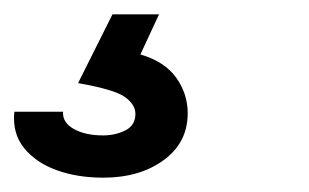

<svg xmlns="http://www.w3.org/2000/svg" viewBox="-47 -32 432 268"><path d="M97 216Q61 216 32 205.5Q3 195 -13.5 174.5Q-30 154 -27 124H41Q40 139 56 148Q72 157 97 157Q114 157 128 150Q142 143 142 127Q142 114 127.5 103.5Q113 93 62 84L110 -12H175L149 44Q183 54 199 76.5Q215 99 215 126Q215 167 181.5 191.5Q148 216 97 216Z"/></svg>

Font: Instrument Sans Medium
Style: Italic
Weight: 500
Italic angle: -13°
Designer: Rodrigo Fuenzalida
Foundry: fragTYPE
Version: Version 1.000;gftools[0.9.28]